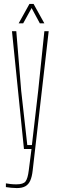

<svg xmlns="http://www.w3.org/2000/svg" viewBox="-20 -759 297 978"><path d="M65.5 199Q54.5 199 37.2 197.5Q20 196 10 194V175Q20.5 177 34.2 178.5Q48 180 63.5 180Q99 180 110.2 165Q121.5 150 126.5 109L140.5 0H102L41 -600H63L88 -296L119 -20H142.5L174.5 -296L206 -600H228L146.5 109Q143 141 134.2 160.8Q125.5 180.5 109 189.8Q92.5 199 65.5 199ZM75 -640 130 -739H151L206 -640H183L141 -718L98 -640Z"/></svg>

Font: Big Shoulders Thin
Style: Regular
Weight: 100
Designer: Patric King
Foundry: XO Type Co
Version: Version 2.002